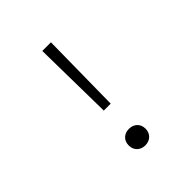

<svg xmlns="http://www.w3.org/2000/svg" viewBox="-200 -869 1020 1020"><g transform="rotate(-45 310.0 -359.0)"><path d="M336.5 -275 342.5 -730H277.5L284.5 -275ZM247 -50C247 -11.5 275 12 310 12C345.5 12 373.5 -11.5 373.5 -50C373.5 -89.5 345.5 -112 310 -112C275 -112 247 -89.5 247 -50Z"/></g></svg>

Font: Monaspace Krypton ExtraLight
Style: Regular
Weight: 200
Designer: Riley Cran & the Lettermatic Team
Foundry: Lettermatic
Version: Version 1.101 (Monaspace Krypton)